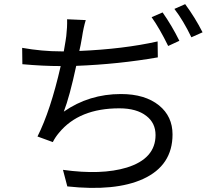

<svg xmlns="http://www.w3.org/2000/svg" viewBox="-20 -864 1040 927"><path d="M742 -587Q553 -554 348 -546Q316 -397 288 -325Q410 -410 564 -410Q680 -410 748 -355Q813 -302 813 -215Q813 -65 671 0Q537 61 305 36L284 -44Q470 -18 592 -55Q731 -98 731 -212Q731 -270 687 -304Q640 -341 556 -341Q362 -341 265 -223Q247 -202 235 -178L161 -205Q224 -330 273 -545Q187 -545 88 -554L87 -633Q183 -616 274 -616H288Q299 -679 300 -690Q305 -733 304 -771L394 -767Q383 -731 376 -684Q369 -643 363 -618Q576 -627 741 -664ZM765 -804Q810 -740 846 -667L792 -642Q751 -726 712 -781ZM874 -844Q922 -779 958 -708L904 -684Q865 -765 822 -821Z"/></svg>

Font: 思源黑体R
Style: Regular
Weight: 400
Designer: Ryoko NISHIZUKA  (kana & ideographs); Paul D. Hunt (Latin, Greek & Cyrillic); Wenlong ZHANG  (bopomofo); Sandoll Communi
Foundry: Adobe Systems Incorporated
Version: Version 1.00 June 24, 2014, initial release